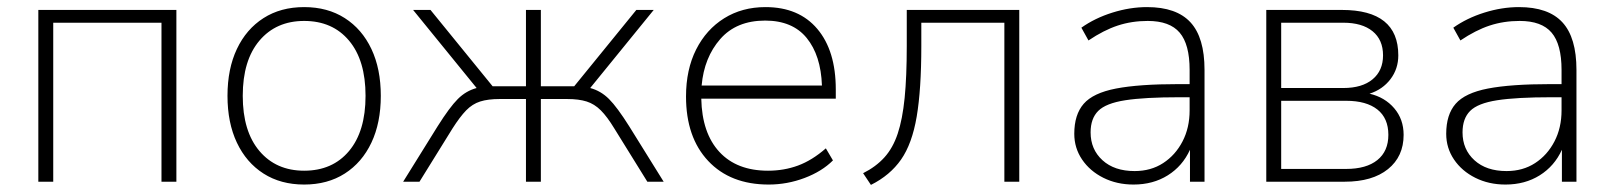

<svg xmlns="http://www.w3.org/2000/svg" viewBox="-20 -512 4548 541"><path d="M88 0V-484H477V0H435V-448H130V0Z M837 8Q771 8 722.5 -23Q674 -54 647.5 -110Q621 -166 621 -242Q621 -318 647.5 -374Q674 -430 722.5 -461Q771 -492 837 -492Q903 -492 951.5 -461Q1000 -430 1026.5 -374Q1053 -318 1053 -242Q1053 -166 1026.5 -110Q1000 -54 951.5 -23Q903 8 837 8ZM837 -31Q917 -31 963.5 -86.5Q1010 -142 1010 -242Q1010 -342 963.5 -397.5Q917 -453 837 -453Q758 -453 711 -397.5Q664 -342 664 -242Q664 -142 711 -86.5Q758 -31 837 -31Z M1116 0 1213 -156Q1247 -210 1270 -233Q1293 -256 1323 -264L1144 -484H1193L1368 -269H1462V-484H1504V-269H1598L1773 -484H1822L1643 -264Q1673 -256 1696 -233Q1719 -210 1753 -156L1850 0H1804L1711 -150Q1691 -183 1673 -201Q1655 -219 1633 -226Q1611 -233 1578 -233H1504V0H1462V-233H1388Q1355 -233 1333 -226Q1311 -219 1293.5 -201Q1276 -183 1255 -150L1162 0Z M2146 8Q2038 8 1975.5 -58.5Q1913 -125 1913 -240Q1913 -316 1941.5 -372.5Q1970 -429 2020.5 -460.5Q2071 -492 2137 -492Q2231 -492 2283 -430.5Q2335 -369 2335 -260V-234H1956Q1958 -137 2007 -84Q2056 -31 2144 -31Q2189 -31 2228.5 -45.5Q2268 -60 2307 -94L2327 -60Q2296 -29 2247 -10.5Q2198 8 2146 8ZM2136 -454Q2055 -454 2009.5 -402Q1964 -350 1957 -271H2296Q2293 -356 2253 -405Q2213 -454 2136 -454Z M2434 9 2412 -24Q2448 -42 2472 -68.5Q2496 -95 2509.5 -135.5Q2523 -176 2529 -236Q2535 -296 2535 -383V-484H2852V0H2810V-448H2576V-382Q2576 -260 2563 -183.5Q2550 -107 2519 -62.5Q2488 -18 2434 9Z M3174 8Q3127 8 3089 -11Q3051 -30 3029 -62.5Q3007 -95 3007 -135Q3007 -189 3033.5 -219.5Q3060 -250 3124.5 -262.5Q3189 -275 3302 -275H3332V-315Q3332 -387 3304 -420Q3276 -453 3214 -453Q3169 -453 3129.5 -440Q3090 -427 3047 -398L3027 -434Q3065 -461 3114.5 -476.5Q3164 -492 3212 -492Q3295 -492 3334.5 -449Q3374 -406 3374 -315V0H3333V-90Q3312 -44 3270.5 -18Q3229 8 3174 8ZM3177 -30Q3223 -30 3257.5 -52.5Q3292 -75 3312 -113.5Q3332 -152 3332 -201V-238H3304Q3205 -238 3150.5 -229.5Q3096 -221 3074.5 -199.5Q3053 -178 3053 -139Q3053 -91 3086.5 -60.5Q3120 -30 3177 -30Z M3548 0V-484H3761Q3920 -484 3920 -356Q3920 -318 3898 -289Q3876 -260 3839 -248Q3882 -238 3908.5 -207Q3935 -176 3935 -132Q3935 -71 3891 -35.5Q3847 0 3769 0ZM3590 -264H3765Q3818 -264 3847.5 -288.5Q3877 -313 3877 -356Q3877 -400 3847.5 -424Q3818 -448 3765 -448H3590ZM3590 -36H3773Q3830 -36 3861 -61Q3892 -86 3892 -132Q3892 -179 3861 -203.5Q3830 -228 3773 -228H3590Z M4222 8Q4175 8 4137 -11Q4099 -30 4077 -62.5Q4055 -95 4055 -135Q4055 -189 4081.5 -219.5Q4108 -250 4172.5 -262.5Q4237 -275 4350 -275H4380V-315Q4380 -387 4352 -420Q4324 -453 4262 -453Q4217 -453 4177.5 -440Q4138 -427 4095 -398L4075 -434Q4113 -461 4162.5 -476.5Q4212 -492 4260 -492Q4343 -492 4382.5 -449Q4422 -406 4422 -315V0H4381V-90Q4360 -44 4318.5 -18Q4277 8 4222 8ZM4225 -30Q4271 -30 4305.5 -52.5Q4340 -75 4360 -113.5Q4380 -152 4380 -201V-238H4352Q4253 -238 4198.5 -229.5Q4144 -221 4122.5 -199.5Q4101 -178 4101 -139Q4101 -91 4134.5 -60.5Q4168 -30 4225 -30Z"/></svg>

Font: Nunito Sans ExtraLight
Style: Regular
Weight: 200
Designer: Vernon Adams
Foundry: Vernon Adams
Version: Version 3.006; ttfautohint (v1.8.3)